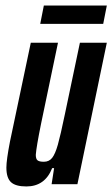

<svg xmlns="http://www.w3.org/2000/svg" viewBox="-20 -664 405 692"><path d="M3 -60Q3 -87 16 -154L91 -510H189L128 -218Q111 -134 109 -106Q109 -91 115.5 -86Q122 -81 138 -81Q157 -81 168 -95Q179 -109 188.5 -142.5Q198 -176 214 -253L268 -510H365L259 0H166L175 -58H168Q142 8 75 8Q36 8 19.5 -7.5Q3 -23 3 -60ZM125 -578 138 -644H365L352 -578Z"/></svg>

Font: Saira Ultra Condensed
Style: Bold Italic
Weight: 700
Width: 1
Italic angle: -12°
Designer: Hector Gatti with collaboration of the Omnibus-Type team
Foundry: Omnibus-Type
Version: Version 1.001; ttfautohint (v1.8)